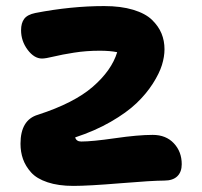

<svg xmlns="http://www.w3.org/2000/svg" viewBox="-20 -503 669 636"><path d="M47.9 -26.9Q47.9 -106 106 -123Q225.1 -161.6 287.4 -215.6Q349.6 -269.5 368.2 -330.1Q344.7 -335 310.1 -335Q265.6 -335 225.3 -328.6Q185.1 -322.3 158 -315.7Q130.9 -309.1 119.1 -309.1Q93.3 -309.1 71.5 -338.1Q49.8 -367.2 49.8 -402.8Q49.8 -426.8 60.3 -440.7Q70.8 -454.6 97.2 -460Q215.8 -482.9 325.2 -482.9Q380.4 -482.9 420.9 -470.7Q461.4 -458.5 483.2 -437.5Q504.9 -416.5 514.9 -392.3Q524.9 -368.2 524.9 -339.8Q524.9 -315.4 516.4 -287.6Q507.8 -259.8 486.1 -225.8Q464.4 -191.9 431.9 -160.9Q399.4 -129.9 346.9 -99.6Q294.4 -69.3 229 -47.9Q232.9 -34.2 249 -34.2Q285.2 -34.2 361.3 -45.2Q437.5 -56.2 485.8 -56.2Q529.8 -56.2 555.9 -28.3Q582 -0.5 582 41Q582 66.4 567.4 80.8Q552.7 95.2 523.9 95.2Q485.4 95.2 379.2 104Q272.9 112.8 223.1 112.8Q173.3 112.8 137.5 100.8Q101.6 88.9 83 68.1Q64.5 47.4 56.2 23.9Q47.9 0.5 47.9 -26.9Z"/></svg>

Font: Shantell Sans Irregular Bouncy
Style: Bold
Weight: 700
Designer: Stephen Nixon, Anya Danilova, Shantell Martin
Foundry: Arrow Type
Version: Version 1.006;[9816181b4]